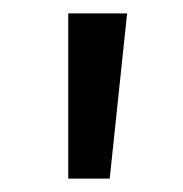

<svg xmlns="http://www.w3.org/2000/svg" viewBox="-20 -710 274 287"><path d="M170 -690 144 -443H82V-690Z"/></svg>

Font: Elaine Sans
Style: Regular
Weight: 400
Designer: Wei Huang
Foundry: Wei Huang
Version: Version 2.001;December 24, 2019;FontCreator 12.0.0.2547 64-b